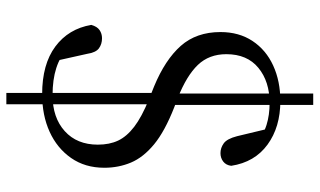

<svg xmlns="http://www.w3.org/2000/svg" viewBox="-216 -642 983 590"><g transform="rotate(90 275.0 -346.5)"><path d="M269 15Q177 15 122.5 -25.5Q68 -66 56 -136Q61 -154 72 -161.5Q83 -169 97 -169Q115 -169 128 -159.5Q141 -150 145 -123L168 -20L115 -69Q153 -40 188.5 -28.5Q224 -17 272 -17Q341 -17 382.5 -54.5Q424 -92 424 -156Q424 -192 411.5 -218.5Q399 -245 369 -268Q339 -291 285 -313L245 -329Q163 -363 120.5 -411Q78 -459 78 -533Q78 -590 105.5 -631.5Q133 -673 181 -695Q229 -717 290 -717Q370 -717 424 -677.5Q478 -638 489 -566Q487 -550 476 -541.5Q465 -533 450 -533Q434 -533 420 -543Q406 -553 398 -584L374 -684L431 -636Q394 -665 363.5 -674.5Q333 -684 296 -684Q230 -684 188 -649.5Q146 -615 146 -551Q146 -498 179 -463.5Q212 -429 280 -402L309 -391Q383 -362 423 -329Q463 -296 479 -258Q495 -220 495 -176Q495 -117 465 -74Q435 -31 384.5 -8Q334 15 269 15ZM265 125V-355H300V125ZM267 -355V-818H302V-355Z"/></g></svg>

Font: Noto Serif TC ExtraLight
Style: Regular
Weight: 400
Version: Version 2.002-H1;hotconv 1.1.0;makeotfexe 2.6.0